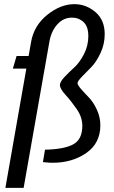

<svg xmlns="http://www.w3.org/2000/svg" viewBox="-20 -770 550 926"><path d="M234 15Q225 15 217 14.5Q209 14 200.5 13Q192 12 187 12L197 -48Q290 -50 333.5 -74Q377 -98 377 -163Q377 -205 350 -244Q323 -283 296 -312.5Q269 -342 269 -360Q269 -375 290.5 -398Q312 -421 337.5 -444Q363 -467 384.5 -508Q406 -549 406 -596Q406 -642 383 -663.5Q360 -685 327 -685Q286 -685 257 -653Q228 -621 219 -573L94 136H6L107 -439H42L60 -500H118L130 -568Q144 -647 208 -698.5Q272 -750 339 -750Q395 -750 440 -712Q485 -674 485 -605Q485 -557 464.5 -513.5Q444 -470 419.5 -445.5Q395 -421 374.5 -399.5Q354 -378 354 -369Q354 -360 371 -340.5Q388 -321 409 -299.5Q430 -278 447 -241.5Q464 -205 464 -166Q464 -79 396 -32Q328 15 234 15Z"/></svg>

Font: Cabin
Style: Italic
Weight: 400
Designer: Pablo Impallari
Foundry: Pablo Impallari. www.impallari.com Igino Marini. www.ikern.com
Version: Version 1.005